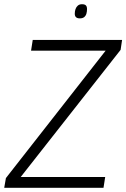

<svg xmlns="http://www.w3.org/2000/svg" viewBox="-41 -889 598 909"><path d="M-21 0 -13 -46 459 -649H106L114 -700H537L530 -653L57 -51H457L449 0ZM337 -802Q325 -802 319 -807.5Q313 -813 313 -824Q313 -836 316.5 -846Q320 -856 327.5 -862.5Q335 -869 347 -869Q360 -869 365.5 -863.5Q371 -858 371 -846Q371 -834 368 -824Q365 -814 357.5 -808Q350 -802 337 -802Z"/></svg>

Font: Georama Light
Style: Italic
Weight: 300
Italic angle: -9°
Designer: Jean-Baptiste Levee
Foundry: Production Type
Version: Version 1.001